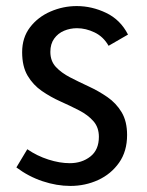

<svg xmlns="http://www.w3.org/2000/svg" viewBox="-20 -601 484 633"><path d="M212 12Q167 12 120.5 -3.5Q74 -19 34 -49L70 -109Q102 -87 139.5 -75Q177 -63 210 -63Q250 -63 278 -85Q306 -107 306 -150Q306 -181 288 -201.5Q270 -222 241 -237Q212 -252 179.5 -266.5Q147 -281 118 -301Q89 -321 71 -351.5Q53 -382 53 -429Q53 -477 79 -511Q105 -545 146.5 -563Q188 -581 233 -581Q283 -581 330 -558.5Q377 -536 402 -487L338 -450Q321 -480 292 -494Q263 -508 234 -508Q211 -508 191 -499.5Q171 -491 158.5 -473.5Q146 -456 146 -430Q146 -400 164 -380.5Q182 -361 211 -346Q240 -331 272.5 -316Q305 -301 334 -281Q363 -261 381 -231Q399 -201 399 -156Q399 -102 372.5 -64.5Q346 -27 303.5 -7.5Q261 12 212 12Z"/></svg>

Font: Yaldevi Medium
Style: Regular
Weight: 500
Designer: Sol Matas, Rajitha Manaperi, Kosala Senevirathne
Foundry: Mooniak
Version: Version 1.100